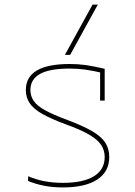

<svg xmlns="http://www.w3.org/2000/svg" viewBox="-20 -810 590 840"><path d="M255 10Q212 10 175 3Q138 -4 103 -18V-39Q138 -24 175.5 -17Q213 -10 255 -10Q344 -10 391 -39Q438 -68 438 -123Q438 -153 422 -176.5Q406 -200 369 -221.5Q332 -243 268 -266Q203 -290 164.5 -312Q126 -334 109.5 -359Q93 -384 93 -416Q93 -473 141 -501.5Q189 -530 285 -530Q321 -530 354 -525.5Q387 -521 438 -509V-370H418V-510L433 -490Q385 -501 352.5 -505.5Q320 -510 285 -510Q197 -510 155 -486.5Q113 -463 113 -416Q113 -390 127.5 -368.5Q142 -347 177.5 -327.5Q213 -308 275 -285Q342 -260 382.5 -236.5Q423 -213 440.5 -186Q458 -159 458 -123Q458 -59 405.5 -24.5Q353 10 255 10ZM287 -570H264L385 -790H408Z"/></svg>

Font: M PLUS Code Latin SemiExpanded Thin
Style: Regular
Weight: 250
Width: 6
Designer: Coji Morishita
Foundry: UNDERFOREST DESIGN
Version: Version 1.002; ttfautohint (v1.8.3)